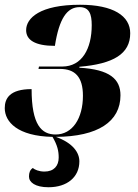

<svg xmlns="http://www.w3.org/2000/svg" viewBox="-22 -566 582 808"><path d="M182 222C261 222 312 179 312 113C312 77 286 36 213 10C390 9 485 -54 485 -165C485 -233 440 -274 312 -281V-285C455 -297 526 -339 526 -426C526 -499 455 -546 315 -546C146 -546 88 -490 88 -439C88 -398 125 -373 209 -373C227 -488 260 -536 313 -536C354 -536 364 -506 364 -460C364 -361 323 -286 240 -286H142L140 -276H230C294 -276 327 -242 327 -163C327 -68 283 0 212 0C153 0 111 -40 111 -191C18 -191 -2 -151 -2 -111C-2 -53 52 7 199 10C220 46 225 70 225 97C225 132 205 156 165 156C142 156 124 148 116 141C104 149 100 161 100 177C100 201 126 222 182 222Z"/></svg>

Font: Noto Serif Display ExtraBold
Style: Italic
Weight: 800
Italic angle: -12°
Designer: Monotype Design Team
Foundry: Monotype Imaging Inc.
Version: Version 2.009